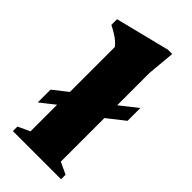

<svg xmlns="http://www.w3.org/2000/svg" viewBox="-229 -774 827 827"><g transform="rotate(45 185.0 -360.0)"><path d="M153.5 -263 26.5 -163V-241L153.5 -341L227 -357L356 -458.5V-380.5L227 -279ZM277 -53 331.5 -27.5V0H38V-27.5L92.5 -53V-567Q84.5 -577 73.8 -586.2Q63 -595.5 48.5 -604.5Q34 -613.5 14.5 -623.5V-658L262 -720H288.5L277 -593.5Z"/></g></svg>

Font: Newsreader 16pt 16pt ExtraBold
Style: Regular
Weight: 800
Version: Version 1.003